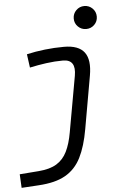

<svg xmlns="http://www.w3.org/2000/svg" viewBox="-63 -789 712 1069"><g transform="rotate(-5 293.0 -255.0)"><path d="M13.7 234.4 9.8 158.2 117.2 149.9Q179.2 145 216.8 122.1Q254.4 99.1 275.4 56.6Q296.4 14.2 307.6 -49.8L363.3 -361.3Q379.4 -451.7 304.7 -451.7Q258.3 -451.7 210.7 -445.1Q163.1 -438.5 118.2 -428.7L107.9 -503.9Q156.2 -515.1 209.7 -521.2Q263.2 -527.3 316.9 -527.3Q398.4 -527.3 430.4 -484.9Q462.4 -442.4 446.8 -354.5L395 -60.5Q378.4 34.7 347.2 96.7Q315.9 158.7 259.5 190.9Q203.1 223.1 109.9 228.5ZM449.2 -615.2Q422.4 -615.2 403.6 -633.8Q384.8 -652.3 384.8 -679.2Q384.8 -706.1 403.6 -724.9Q422.4 -743.7 449.2 -743.7Q476.1 -743.7 494.9 -724.9Q513.7 -706.1 513.7 -679.2Q513.7 -652.3 494.9 -633.8Q476.1 -615.2 449.2 -615.2Z"/></g></svg>

Font: Cascadia Mono PL SemiLight
Style: Italic
Weight: 350
Italic angle: -10°
Monospace: yes
Designer: Aaron Bell
Foundry: Saja Typeworks
Version: Version 2404.023; ttfautohint (v1.8.4)